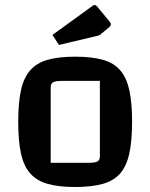

<svg xmlns="http://www.w3.org/2000/svg" viewBox="-20 -738 602 769"><path d="M281 11Q215 11 171 -1.5Q127 -14 101 -43.5Q75 -73 64 -123.5Q53 -174 53 -250Q53 -326 64 -376.5Q75 -427 101 -456.5Q127 -486 171 -498.5Q215 -511 281 -511Q348 -511 392 -498.5Q436 -486 461.5 -456.5Q487 -427 498 -377Q509 -327 509 -250Q509 -174 498 -123.5Q487 -73 461.5 -43.5Q436 -14 391.5 -1.5Q347 11 281 11ZM183 -86H334Q361 -86 370.5 -91.5Q380 -97 380 -112V-414H229Q202 -414 192.5 -408.5Q183 -403 183 -388ZM216 -558 190 -598 350 -714Q355 -718 359 -718Q364 -718 369 -712L417 -654Q424 -646 424 -641Q424 -635 416 -628L387 -604Q382 -599 377.5 -597Q373 -595 364 -593Z"/></svg>

Font: Changa Medium
Style: Regular
Weight: 500
Designer: Eduardo Rodriguez Tunni
Foundry: Eduardo Rodriguez Tunni
Version: Version 3.003